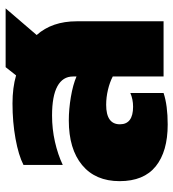

<svg xmlns="http://www.w3.org/2000/svg" viewBox="14 -630 630 699"><g transform="rotate(-90 329.5 -280.0)"><path d="M20 -160Q20 -248 78.5 -296.5Q137 -345 241 -345Q282 -345 326.5 -337.5Q371 -330 401 -317V-330Q401 -367 365.5 -386.5Q330 -406 259 -406Q210 -406 163.5 -395.5Q117 -385 79 -367V-510Q114 -528 174.5 -539Q235 -550 303 -550Q360 -550 405 -537L435 -575H649L552 -462Q602 -406 602 -316V0H401V-185Q380 -196 352.5 -202.5Q325 -209 298 -209Q227 -209 227 -159Q227 -111 291 -111Q318 -111 341 -121V0Q296 15 226 15Q128 15 74 -28.5Q20 -72 20 -160Z"/></g></svg>

Font: Prompt ExtraBold
Style: Regular
Weight: 800
Designer: Katatrad Team
Foundry: CadsonDemak
Version: Version 1.000